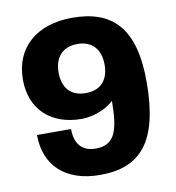

<svg xmlns="http://www.w3.org/2000/svg" viewBox="-80 -771 785 855"><g transform="rotate(-10 312.5 -343.5)"><path d="M305 12C486 12 580 -87 580 -362C580 -605 483 -699 302 -699C145 -699 39 -613 39 -465C39 -332 127 -248 267 -248C328 -248 386 -277 413 -304C412 -174 395 -107 306 -107C245 -107 212 -143 212 -212H58C58 -74 148 12 305 12ZM305 -358C236 -358 201 -401 201 -469C201 -535 236 -580 305 -580C374 -580 409 -535 409 -468C409 -400 373 -358 305 -358Z"/></g></svg>

Font: Archivo ExtraBold
Style: Regular
Weight: 800
Designer: Hector Gatti
Foundry: Omnibus-Type
Version: Version 2.001